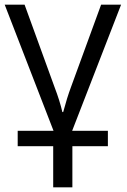

<svg xmlns="http://www.w3.org/2000/svg" viewBox="-20 -556 538 816"><path d="M206.1 65.4H55.2V0H207.5L0 -536.1H84.5L211.9 -185.5Q233.9 -128.4 245.1 -79.6H248.5Q264.6 -140.1 281.7 -186L409.7 -536.1H494.6L286.6 0H438.5V65.4H287.6V240.2H206.1Z"/></svg>

Font: Viking Open Sans
Style: Regular
Weight: 400
Foundry: Ascender Corporation
Version: Version 2.001